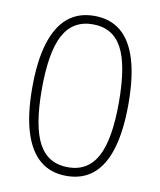

<svg xmlns="http://www.w3.org/2000/svg" viewBox="-82 -778 712 852"><g transform="rotate(10 274.5 -352.5)"><path d="M275 8Q203 8 155 -32.5Q107 -73 82.5 -153Q58 -233 58 -352Q58 -472 82.5 -552Q107 -632 155 -672.5Q203 -713 275 -713Q347 -713 395 -673Q443 -633 467 -553Q491 -473 491 -353Q491 -234 467 -153.5Q443 -73 395 -32.5Q347 8 275 8ZM275 -31Q364 -31 406 -108.5Q448 -186 448 -353Q448 -521 406.5 -598Q365 -675 275 -675Q185 -675 143 -597.5Q101 -520 101 -353Q101 -185 143 -108Q185 -31 275 -31Z"/></g></svg>

Font: Nunito Sans 12pt ExtraLight SemiCondensed
Style: Regular
Weight: 200
Width: 4
Version: Version 3.101;gftools[0.9.27]